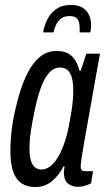

<svg xmlns="http://www.w3.org/2000/svg" viewBox="-20 -744 430 776"><path d="M122 12Q89 12 66.5 -3.5Q44 -19 33 -51Q22 -83 22 -133Q22 -177 28 -224.5Q34 -272 46 -318Q61 -382 83 -431.5Q105 -481 136 -509.5Q167 -538 208 -538Q238 -538 256 -527.5Q274 -517 285 -498.5Q296 -480 301 -458H306L329 -527H384L361 -399Q357 -374 350 -336Q343 -298 335.5 -255Q328 -212 321 -173Q314 -134 310 -107Q306 -80 306 -73Q306 -62 310 -57Q314 -52 325 -52H356L348 -3Q336 3 322 7Q308 11 295 11Q272 11 255.5 -1.5Q239 -14 238 -46Q238 -51 239 -57Q240 -63 241 -70L237 -72Q221 -39 192 -13.5Q163 12 122 12ZM148 -59Q166 -59 182.5 -71.5Q199 -84 213 -106.5Q227 -129 238.5 -161.5Q250 -194 258 -233Q265 -269 269 -295Q273 -321 274.5 -341Q276 -361 276 -378Q276 -409 270.5 -429.5Q265 -450 253.5 -460.5Q242 -471 222 -471Q200 -471 182.5 -454Q165 -437 151 -404Q137 -371 126 -324Q117 -284 111 -251.5Q105 -219 102 -193Q99 -167 99 -144Q99 -100 111.5 -79.5Q124 -59 148 -59ZM266 -724Q296 -724 313.5 -713Q331 -702 339.5 -684Q348 -666 348 -645Q348 -638 347.5 -630Q347 -622 345 -613H302Q303 -636 300 -650.5Q297 -665 288 -672Q279 -679 261 -679Q239 -679 226 -668.5Q213 -658 206 -642.5Q199 -627 196 -613H154Q159 -640 171 -665Q183 -690 206.5 -707Q230 -724 266 -724Z"/></svg>

Font: Archivo ExtraCondensed
Style: Italic
Weight: 400
Width: 2
Italic angle: -10°
Designer: Hector Gatti
Foundry: Omnibus-Type
Version: Version 2.001